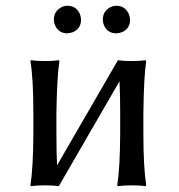

<svg xmlns="http://www.w3.org/2000/svg" viewBox="-20 -640 617 663"><path d="M95.2 -250Q95.2 -369.1 85 -429.2L86.9 -432.1Q105 -429.2 134.8 -429.2Q164.6 -429.2 183.1 -432.1L185.1 -429.2Q176.8 -375 174.8 -250V-179.2Q174.8 -107.4 177.2 -69.3L387.2 -432.1Q405.3 -429.2 435.1 -429.2Q464.8 -429.2 482.9 -432.1L484.9 -429.2Q476.6 -375 475.1 -250V-179.2Q475.1 -63 484.9 0L482.9 2.9Q464.8 0 435.1 0Q405.3 0 387.2 2.9L384.8 0Q394.5 -61 395 -179.2V-250Q395 -320.3 392.6 -359.4L183.1 2.9Q165 0 134.8 0Q105 0 86.9 2.9L85 0Q94.7 -61 95.2 -179.2ZM166 -571.8Q166 -602.1 193.4 -615.7Q203.1 -620.1 212.9 -620.1Q242.7 -620.1 255.9 -591.8Q259.8 -581.5 259.8 -571.8Q259.8 -541 231.4 -528.8Q222.2 -525.4 212.9 -524.9Q182.1 -524.9 169.9 -553.2Q166 -562.5 166 -571.8ZM335 -571.8Q335 -602.1 362.3 -615.7Q372.1 -620.1 381.8 -620.1Q411.6 -620.1 424.8 -591.8Q428.7 -581.5 429.2 -571.8Q429.2 -541 400.9 -528.8Q391.6 -525.4 381.8 -524.9Q351.1 -524.9 338.9 -553.2Q335 -562.5 335 -571.8Z"/></svg>

Font: Linux Biolinum Capitals O
Style: Small Caps
Weight: 400
Designer: Philipp H. Poll
Foundry: Philipp H. Poll
Version: Version 1.0.4